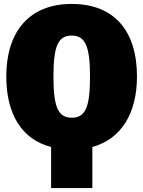

<svg xmlns="http://www.w3.org/2000/svg" viewBox="-20 -739 730 977"><path d="M677 -350C677 -581 562 -719 345 -719C127 -719 12 -576 12 -350C12 -159 90 -30 240 9V218H450V9C599 -32 677 -165 677 -350ZM345 -558C414 -558 438 -503 438 -350C438 -198 417 -140 345 -140C274 -140 252 -198 252 -350C252 -503 275 -558 345 -558Z"/></svg>

Font: Fira Sans Ultra
Style: Regular
Weight: 950
Designer: Carrois Corporate & Edenspiekermann AG
Foundry: Carrois Corporate GbR & Edenspiekermann AG
Version: Version 4.203;PS 004.203;hotconv 1.0.88;makeotf.lib2.5.64775